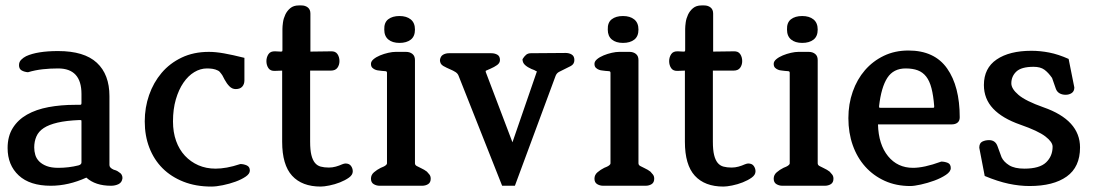

<svg xmlns="http://www.w3.org/2000/svg" viewBox="-20 -684 4072 707"><path d="M389 0Q331 0 298 -30Q232 0 167 0Q90 0 49 -38Q8 -76 8 -139Q8 -182 27 -212.5Q46 -243 79.5 -262Q113 -281 158.5 -289.5Q204 -298 257 -298H273Q277 -298 278.5 -299Q280 -300 280 -305V-338Q280 -432 194 -432Q165 -432 137.5 -429Q110 -426 83 -418Q70 -419 60 -424.5Q50 -430 50 -444Q50 -456 58 -464Q66 -472 76 -477Q117 -496 194 -496Q290 -496 336.5 -453Q383 -410 383 -330V-76Q383 -66 399 -59Q411 -56 418 -50Q431 -43 431 -28Q429 -12 416.5 -6Q404 0 389 0ZM280 -236Q280 -241 279 -241.5Q278 -242 273 -242Q224 -240 192 -232.5Q160 -225 141 -212.5Q122 -200 114 -181.5Q106 -163 106 -141Q106 -127 110 -113.5Q114 -100 124.5 -89.5Q135 -79 152 -72.5Q169 -66 195 -66Q233 -66 269 -75Q280 -78 280 -86Z M758 3Q701 3 655.5 -15Q610 -33 578.5 -64.5Q547 -96 530 -140Q513 -184 513 -237Q513 -288 529 -334Q545 -380 575 -415.5Q605 -451 649 -472Q693 -493 749 -493Q774 -493 805 -487.5Q836 -482 880 -471V-388Q880 -374 872 -365Q864 -356 848 -356Q835 -356 825 -366Q815 -376 807 -391Q804 -396 801.5 -401.5Q799 -407 795 -412Q789 -421 783 -424Q773 -429 763 -430.5Q753 -432 742 -432Q718 -432 695.5 -418.5Q673 -405 655.5 -379.5Q638 -354 627.5 -318Q617 -282 617 -237Q617 -197 628.5 -165Q640 -133 661 -110.5Q682 -88 710.5 -75.5Q739 -63 774 -63Q793 -63 815.5 -67Q838 -71 865 -80Q877 -80 888.5 -75Q900 -70 900 -56Q900 -44 884.5 -33.5Q869 -23 847 -15Q825 -7 800.5 -2Q776 3 758 3Z M1122 -424V-162Q1122 -132 1126.5 -113.5Q1131 -95 1139.5 -84.5Q1148 -74 1161 -70.5Q1174 -67 1191 -67Q1204 -67 1216.5 -70.5Q1229 -74 1240 -79L1246 -81Q1247 -81 1248.5 -81.5Q1250 -82 1252 -82Q1266 -82 1272.5 -73Q1279 -64 1279 -53Q1279 -40 1265 -30Q1251 -20 1232 -12.5Q1213 -5 1193 -1Q1173 3 1161 3Q1092 3 1055.5 -37Q1019 -77 1019 -162V-424L993 -423Q976 -422 968.5 -433Q961 -444 961 -459Q961 -473 968.5 -484.5Q976 -496 994 -495L1013 -494Q1018 -494 1019 -495Q1020 -496 1020 -501V-577Q1020 -587 1022 -601.5Q1024 -616 1030.5 -630Q1037 -644 1049 -654Q1061 -664 1080 -664H1090Q1104 -664 1113.5 -656.5Q1123 -649 1123 -634V-494L1198 -495Q1215 -496 1222.5 -485Q1230 -474 1230 -459Q1230 -445 1222.5 -434.5Q1215 -424 1198 -424Z M1451 -526Q1425 -526 1410 -538.5Q1395 -551 1395 -575Q1394 -601 1409.5 -613Q1425 -625 1451 -625Q1477 -625 1492.5 -612.5Q1508 -600 1508 -575Q1508 -550 1492.5 -538Q1477 -526 1451 -526ZM1534 0H1378Q1366 0 1356 -6Q1346 -12 1346 -26Q1346 -40 1357 -49.5Q1368 -59 1382 -66Q1387 -68 1391.5 -70Q1396 -72 1400 -75Q1405 -79 1405 -82V-416Q1405 -422 1398.5 -422Q1392 -422 1386 -423Q1380 -424 1374 -424.5Q1368 -425 1363 -427Q1357 -429 1351.5 -434Q1346 -439 1346 -449Q1346 -458 1355.5 -466Q1365 -474 1379.5 -480Q1394 -486 1409.5 -489.5Q1425 -493 1437 -493H1475Q1489 -493 1498.5 -485.5Q1508 -478 1508 -463V-83Q1508 -76 1515 -72.5Q1522 -69 1530 -65Q1543 -59 1552 -52Q1557 -47 1561.5 -41Q1566 -35 1566 -26Q1566 -12 1556.5 -6Q1547 0 1534 0Z M1957 -421Q1957 -422 1954 -422Q1950 -425 1946 -426.5Q1942 -428 1937 -430Q1923 -436 1913.5 -444.5Q1904 -453 1904 -466Q1910 -476 1917 -482Q1924 -488 1935 -488L2063 -489Q2076 -489 2085.5 -483Q2095 -477 2095 -463Q2095 -448 2082 -441Q2069 -434 2058 -429Q2048 -424 2039 -419.5Q2030 -415 2026 -405L1876 0H1829L1669 -404Q1666 -413 1657.5 -418.5Q1649 -424 1637 -429Q1625 -434 1612.5 -441Q1600 -448 1600 -463Q1602 -477 1611.5 -482.5Q1621 -488 1633 -488H1789Q1802 -488 1811.5 -482.5Q1821 -477 1821 -463Q1821 -452 1810.5 -444.5Q1800 -437 1786 -431Q1782 -429 1778 -427.5Q1774 -426 1770 -424Q1770 -423 1768 -423Q1768 -422 1768.5 -421Q1769 -420 1769 -418L1867 -160Z M2274 -526Q2248 -526 2233 -538.5Q2218 -551 2218 -575Q2217 -601 2232.5 -613Q2248 -625 2274 -625Q2300 -625 2315.5 -612.5Q2331 -600 2331 -575Q2331 -550 2315.5 -538Q2300 -526 2274 -526ZM2357 0H2201Q2189 0 2179 -6Q2169 -12 2169 -26Q2169 -40 2180 -49.5Q2191 -59 2205 -66Q2210 -68 2214.5 -70Q2219 -72 2223 -75Q2228 -79 2228 -82V-416Q2228 -422 2221.5 -422Q2215 -422 2209 -423Q2203 -424 2197 -424.5Q2191 -425 2186 -427Q2180 -429 2174.5 -434Q2169 -439 2169 -449Q2169 -458 2178.5 -466Q2188 -474 2202.5 -480Q2217 -486 2232.5 -489.5Q2248 -493 2260 -493H2298Q2312 -493 2321.5 -485.5Q2331 -478 2331 -463V-83Q2331 -76 2338 -72.5Q2345 -69 2353 -65Q2366 -59 2375 -52Q2380 -47 2384.5 -41Q2389 -35 2389 -26Q2389 -12 2379.5 -6Q2370 0 2357 0Z M2605 -424V-162Q2605 -132 2609.5 -113.5Q2614 -95 2622.5 -84.5Q2631 -74 2644 -70.5Q2657 -67 2674 -67Q2687 -67 2699.5 -70.5Q2712 -74 2723 -79L2729 -81Q2730 -81 2731.5 -81.5Q2733 -82 2735 -82Q2749 -82 2755.5 -73Q2762 -64 2762 -53Q2762 -40 2748 -30Q2734 -20 2715 -12.5Q2696 -5 2676 -1Q2656 3 2644 3Q2575 3 2538.5 -37Q2502 -77 2502 -162V-424L2476 -423Q2459 -422 2451.5 -433Q2444 -444 2444 -459Q2444 -473 2451.5 -484.5Q2459 -496 2477 -495L2496 -494Q2501 -494 2502 -495Q2503 -496 2503 -501V-577Q2503 -587 2505 -601.5Q2507 -616 2513.5 -630Q2520 -644 2532 -654Q2544 -664 2563 -664H2573Q2587 -664 2596.5 -656.5Q2606 -649 2606 -634V-494L2681 -495Q2698 -496 2705.5 -485Q2713 -474 2713 -459Q2713 -445 2705.5 -434.5Q2698 -424 2681 -424Z M2934 -526Q2908 -526 2893 -538.5Q2878 -551 2878 -575Q2877 -601 2892.5 -613Q2908 -625 2934 -625Q2960 -625 2975.5 -612.5Q2991 -600 2991 -575Q2991 -550 2975.5 -538Q2960 -526 2934 -526ZM3017 0H2861Q2849 0 2839 -6Q2829 -12 2829 -26Q2829 -40 2840 -49.5Q2851 -59 2865 -66Q2870 -68 2874.5 -70Q2879 -72 2883 -75Q2888 -79 2888 -82V-416Q2888 -422 2881.5 -422Q2875 -422 2869 -423Q2863 -424 2857 -424.5Q2851 -425 2846 -427Q2840 -429 2834.5 -434Q2829 -439 2829 -449Q2829 -458 2838.5 -466Q2848 -474 2862.5 -480Q2877 -486 2892.5 -489.5Q2908 -493 2920 -493H2958Q2972 -493 2981.5 -485.5Q2991 -478 2991 -463V-83Q2991 -76 2998 -72.5Q3005 -69 3013 -65Q3026 -59 3035 -52Q3040 -47 3044.5 -41Q3049 -35 3049 -26Q3049 -12 3039.5 -6Q3030 0 3017 0Z M3485 -226H3213Q3215 -152 3250 -109Q3285 -66 3342 -66Q3362 -66 3387.5 -71.5Q3413 -77 3446 -89Q3458 -89 3469.5 -84.5Q3481 -80 3481 -65Q3481 -52 3463 -40Q3445 -28 3420.5 -19Q3396 -10 3371 -4.5Q3346 1 3332 1Q3280 1 3238 -18Q3196 -37 3166 -70.5Q3136 -104 3120 -149.5Q3104 -195 3104 -249Q3104 -301 3120 -346.5Q3136 -392 3165 -425.5Q3194 -459 3234.5 -478.5Q3275 -498 3325 -498Q3421 -498 3467.5 -432Q3514 -366 3514 -252Q3514 -239 3506 -232.5Q3498 -226 3485 -226ZM3315 -432Q3270 -432 3247.5 -397.5Q3225 -363 3217 -293Q3217 -288 3218 -287.5Q3219 -287 3223 -287H3413Q3418 -287 3419 -287.5Q3420 -288 3420 -293Q3417 -332 3410 -359Q3403 -386 3390.5 -402Q3378 -418 3359.5 -425Q3341 -432 3315 -432Z M3771 1Q3734 1 3694 -7.5Q3654 -16 3606 -36L3586 -140Q3586 -157 3597 -162.5Q3608 -168 3622 -168Q3645 -168 3653 -146L3668 -105Q3676 -88 3696 -75.5Q3716 -63 3752 -63Q3808 -63 3832 -86Q3856 -109 3856 -144Q3856 -161 3829.5 -181.5Q3803 -202 3737 -225Q3671 -248 3637 -284Q3603 -320 3603 -371Q3603 -433 3650 -465Q3697 -497 3778 -497Q3810 -497 3843.5 -490.5Q3877 -484 3915 -467L3936 -362Q3936 -348 3926.5 -341.5Q3917 -335 3904 -335Q3891 -335 3881.5 -340.5Q3872 -346 3868 -357L3854 -397Q3840 -417 3825.5 -427.5Q3811 -438 3786 -438Q3741 -438 3722.5 -420.5Q3704 -403 3704 -377Q3704 -357 3730.5 -334.5Q3757 -312 3822 -289Q3957 -242 3957 -141Q3957 -69 3908 -34Q3859 1 3771 1Z"/></svg>

Font: Jura
Style: Bold
Weight: 700
Designer: Ed Merritt
Foundry: Ten by Twenty
Version: Version 1.007